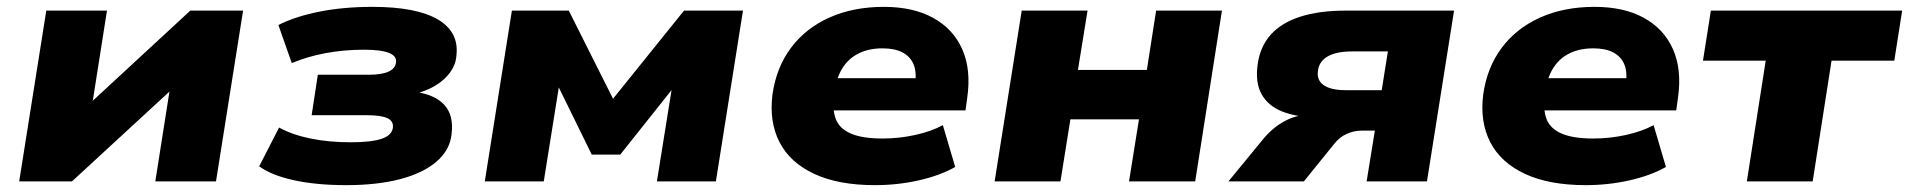

<svg xmlns="http://www.w3.org/2000/svg" viewBox="-20 -529 5568 560"><path d="M36 0 115 -498H292L244 -193H205L535 -498H689L610 0H433L481 -305H521L190 0Z M990 11Q902 11 836.5 -3.5Q771 -18 736 -44L794 -157Q832 -136 885.5 -125Q939 -114 1003 -114Q1062 -114 1092.5 -124Q1123 -134 1126 -157Q1128 -176 1109.5 -184.5Q1091 -193 1050 -193H889L907 -311H1056Q1093 -311 1113 -320Q1133 -329 1135 -347Q1138 -365 1115 -374.5Q1092 -384 1041 -384Q983 -384 929.5 -374Q876 -364 831 -345L792 -456Q841 -481 911.5 -495Q982 -509 1066 -509Q1195 -509 1257.5 -472Q1320 -435 1311 -365Q1309 -340 1293 -318Q1277 -296 1251 -280Q1225 -264 1189 -255L1191 -261Q1249 -253 1276.5 -222.5Q1304 -192 1297 -137Q1292 -91 1253 -57.5Q1214 -24 1147 -6.5Q1080 11 990 11Z M1394 0 1473 -498H1639L1768 -241L1975 -498H2147L2068 0H1896L1943 -293H1960L1789 -78H1706L1600 -294H1613L1566 0Z M2532 11Q2425 11 2354.5 -22Q2284 -55 2253.5 -114.5Q2223 -174 2233 -253Q2244 -332 2287 -389.5Q2330 -447 2399.5 -478Q2469 -509 2558 -509Q2643 -509 2701.5 -477Q2760 -445 2786.5 -385.5Q2813 -326 2801 -243L2796 -207H2383L2398 -301H2668L2649 -285Q2654 -319 2644.5 -341.5Q2635 -364 2612.5 -376Q2590 -388 2554 -388Q2515 -388 2486 -374Q2457 -360 2439.5 -334Q2422 -308 2416 -272L2413 -253Q2407 -211 2417.5 -182.5Q2428 -154 2461.5 -139.5Q2495 -125 2554 -125Q2603 -125 2650 -135.5Q2697 -146 2730 -164L2766 -42Q2722 -17 2660 -3Q2598 11 2532 11Z M2881 0 2960 -498H3152L3124 -325H3325L3352 -498H3544L3466 0H3273L3302 -181H3102L3073 0Z M3563 0 3664 -123Q3692 -157 3726.5 -175.5Q3761 -194 3795 -194H3817L3814 -187Q3758 -188 3718 -204.5Q3678 -221 3659.5 -254.5Q3641 -288 3648 -340Q3655 -393 3686.5 -428Q3718 -463 3773 -480.5Q3828 -498 3903 -498H4221L4142 0H3966L3990 -148H3951Q3929 -148 3908 -138.5Q3887 -129 3872 -110L3783 0ZM3905 -266H4010L4028 -379H3923Q3878 -379 3852.5 -364.5Q3827 -350 3824 -322Q3820 -295 3841 -280.5Q3862 -266 3905 -266Z M4605 11Q4498 11 4427.5 -22Q4357 -55 4326.5 -114.5Q4296 -174 4306 -253Q4317 -332 4360 -389.5Q4403 -447 4472.5 -478Q4542 -509 4631 -509Q4716 -509 4774.5 -477Q4833 -445 4859.5 -385.5Q4886 -326 4874 -243L4869 -207H4456L4471 -301H4741L4722 -285Q4727 -319 4717.5 -341.5Q4708 -364 4685.5 -376Q4663 -388 4627 -388Q4588 -388 4559 -374Q4530 -360 4512.5 -334Q4495 -308 4489 -272L4486 -253Q4480 -211 4490.5 -182.5Q4501 -154 4534.5 -139.5Q4568 -125 4627 -125Q4676 -125 4723 -135.5Q4770 -146 4803 -164L4839 -42Q4795 -17 4733 -3Q4671 11 4605 11Z M5075 0 5130 -352H4947L4970 -498H5528L5505 -352H5322L5267 0Z"/></svg>

Font: Nunito Sans 10pt SemiExpanded Black
Style: Italic
Weight: 900
Width: 6
Italic angle: -9°
Designer: Vernon Adams
Foundry: Vernon Adams
Version: Version 3.101;gftools[0.9.27]